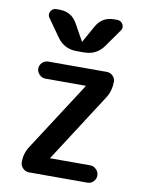

<svg xmlns="http://www.w3.org/2000/svg" viewBox="-86 -826 672 887"><g transform="rotate(10 250.0 -382.5)"><path d="M92.8 -115.2 299.8 -435.5 300.8 -436.5V-438.5Q300.8 -439.5 298.8 -439.5H112.3Q95.7 -439.5 83.5 -451.7Q71.3 -463.9 71.3 -480Q71.3 -496.1 83 -507.8Q94.7 -519.5 112.3 -519.5H385.7Q402.3 -519.5 414.1 -507.8Q425.8 -496.1 425.8 -480.5Q425.8 -438.5 405.3 -405.3L198.2 -84L197.3 -83V-82Q197.3 -81.1 198.2 -81.1H385.7Q401.4 -81.1 413.6 -68.8Q425.8 -56.6 425.8 -40Q425.8 -24.4 414.6 -12.2Q403.3 0 385.7 0H112.3Q95.7 0 83.5 -12.2Q71.3 -24.4 71.3 -40Q70.3 -80.1 92.8 -115.2ZM140.6 -635.7 82 -718.8Q71.3 -732.4 79.6 -748.5Q87.9 -764.6 106.4 -764.6H121.1Q177.7 -764.6 205.1 -714.8L248 -637.7Q248 -636.7 249 -636.7Q250 -636.7 250 -637.7L293 -714.8Q320.3 -764.6 377 -764.6H391.6Q409.2 -764.6 418 -749Q426.8 -733.4 416 -718.8L357.4 -635.7Q324.2 -589.8 266.6 -589.8H231.4Q173.8 -589.8 140.6 -635.7Z"/></g></svg>

Font: Rounded Mgen+ 1mn medium
Style: Regular
Weight: 500
Designer: [Source Han Sans]
Ryoko NISHIZUKA  (kana & ideographs); Paul D. Hunt (Latin, Greek & Cyrillic); Wenlong ZHANG  (bopomofo
Version: Version 1.059.20150602